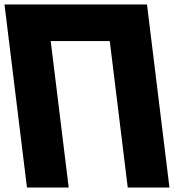

<svg xmlns="http://www.w3.org/2000/svg" viewBox="-47 -845 858 865"><path d="M181.5 -660H447.5L528.5 0H716.5L615.2 -825H427.2H161.2H-26.8L74.5 0H262.5Z"/></svg>

Font: Hussar
Style: BdOpOblOne
Weight: 700
Foundry: Cannot Into Space Fonts
Version: Version 2.00